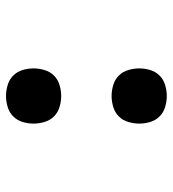

<svg xmlns="http://www.w3.org/2000/svg" viewBox="12 -580 576 640"><g transform="rotate(90 300.0 -260.0)"><path d="M300 -344Q282 -344 263.5 -349.5Q245 -355 232 -368Q219 -381 213.5 -399.5Q208 -418 208 -436Q208 -455 213.5 -473Q219 -491 232 -504Q245 -517 263.5 -522.5Q282 -528 300 -528Q318 -528 336.5 -522.5Q355 -517 368 -504Q381 -491 386.5 -473Q392 -455 392 -436Q392 -418 386.5 -399.5Q381 -381 368 -368Q355 -355 336.5 -349.5Q318 -344 300 -344ZM300 8Q282 8 263.5 2.5Q245 -3 232 -16Q219 -29 213.5 -47Q208 -65 208 -84Q208 -102 213.5 -120.5Q219 -139 232 -152Q245 -165 263.5 -170.5Q282 -176 300 -176Q318 -176 336.5 -170.5Q355 -165 368 -152Q381 -139 386.5 -120.5Q392 -102 392 -84Q392 -65 386.5 -47Q381 -29 368 -16Q355 -3 336.5 2.5Q318 8 300 8Z"/></g></svg>

Font: Iosevka Custom SmBdEx
Style: Regular
Weight: 600
Width: 7
Monospace: yes
Designer: Belleve Invis
Foundry: Belleve Invis
Version: Version 11.2.4; ttfautohint (v1.8.4)